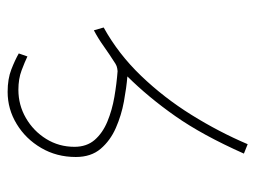

<svg xmlns="http://www.w3.org/2000/svg" viewBox="-102 -556 663 498"><g transform="rotate(-90 229.0 -307.5)"><path d="M279.3 -308.1Q250 -310.5 214.1 -317.1Q178.2 -323.7 145.5 -338.1Q112.8 -352.5 91.6 -377.4Q70.3 -402.3 70.3 -441.9Q70.3 -491.7 93.8 -531.7Q117.2 -571.8 155.8 -595.2Q194.3 -618.7 239.3 -618.7Q272.9 -618.7 297.4 -609.1Q321.8 -599.6 338.9 -589.8L331.1 -567.4Q316.9 -574.2 294.9 -582.5Q272.9 -590.8 244.6 -590.8Q205.1 -590.8 171.4 -571.3Q137.7 -551.8 117.2 -518.8Q96.7 -485.8 96.7 -445.3Q96.7 -413.6 114.7 -392.8Q132.8 -372.1 162.4 -359.9Q191.9 -347.7 226.3 -341.8Q260.7 -335.9 293 -333.5Q294.4 -333.5 300.3 -334.5Q306.2 -335.4 312 -338.9Q337.9 -355.5 358.2 -369.9Q378.4 -384.3 398.9 -395L406.2 -369.6Q337.4 -331.5 280.8 -272.5Q224.1 -213.4 179.7 -142.1Q135.3 -70.8 103.5 3.9L79.1 -5.9Q127.4 -114.3 176.3 -183.8Q225.1 -253.4 279.3 -308.1Z"/></g></svg>

Font: Vazirmatn FD Thin
Style: Regular
Weight: 100
Designer: Saber Rastikerdar
Foundry: Saber Rastikerdar
Version: Version 33.003